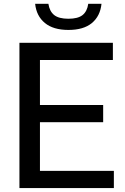

<svg xmlns="http://www.w3.org/2000/svg" viewBox="-20 -958 636 978"><path d="M183.5 -87.5H560V0H79V-740H555V-652.5H183.5V-423H505.5V-335.5H183.5ZM159 -938.5H226.5Q232.5 -900 256.2 -881.2Q280 -862.5 328.5 -862.5Q377 -862.5 400.5 -881.2Q424 -900 429.5 -938.5H497Q490.5 -876 448.2 -840.8Q406 -805.5 328.5 -805.5Q251.5 -805.5 208.5 -841Q165.5 -876.5 159 -938.5Z"/></svg>

Font: Encode Sans Medium
Style: Regular
Weight: 500
Designer: Multiple Designers
Foundry: Impallari Type
Version: Version 2.000